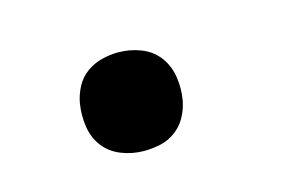

<svg xmlns="http://www.w3.org/2000/svg" viewBox="-41 -273 582 367"><g transform="rotate(-15 250.0 -89.5)"><path d="M208 8Q185 8 163.5 -0.5Q142 -9 129 -26Q116 -43 112.5 -66Q109 -89 113 -113Q116 -129 124 -144Q132 -159 146 -169Q160 -179 176.5 -183Q193 -187 208 -187Q232 -187 253.5 -178.5Q275 -170 288 -152.5Q301 -135 304.5 -112Q308 -89 304 -66Q301 -50 293 -35Q285 -20 271 -9.5Q257 1 240.5 4.5Q224 8 208 8Z"/></g></svg>

Font: Iosevka Slab
Style: Bold Italic
Weight: 700
Italic angle: -9°
Monospace: yes
Designer: Belleve Invis
Foundry: Belleve Invis
Version: Version 11.1.0; ttfautohint (v1.8.3)